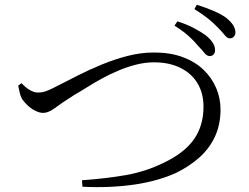

<svg xmlns="http://www.w3.org/2000/svg" viewBox="-20 -814 1040 801"><path d="M857 -580Q844 -579 833 -593Q822 -607 806 -623Q790 -643 766.5 -664Q743 -685 708 -707L720 -725Q758 -713 787.5 -697.5Q817 -682 838 -667Q876 -636 877 -608Q878 -596 872.5 -588.5Q867 -581 857 -580ZM322 -62Q422 -69 505 -83.5Q588 -98 663 -135Q748 -175 788.5 -232Q829 -289 829 -369Q829 -425 804 -466.5Q779 -508 732.5 -531Q686 -554 622 -554Q586 -554 548.5 -544.5Q511 -535 474 -519.5Q437 -504 403.5 -485.5Q370 -467 341.5 -449Q313 -431 290 -418Q235 -383 208.5 -363Q182 -343 160 -343Q145 -343 127 -352Q109 -361 94.5 -375Q80 -389 72 -401Q65 -414 62 -428Q59 -442 56 -457L70 -467Q86 -449 104 -438.5Q122 -428 137 -428Q147 -428 157 -429.5Q167 -431 183 -438Q199 -445 226 -459Q261 -477 306.5 -500Q352 -523 404 -544.5Q456 -566 511.5 -580.5Q567 -595 623 -595Q691 -595 743 -575.5Q795 -556 829.5 -522.5Q864 -489 882 -446.5Q900 -404 900 -357Q900 -293 876 -242.5Q852 -192 809.5 -155Q767 -118 713 -92Q680 -77 637 -64.5Q594 -52 544 -44.5Q494 -37 438.5 -34.5Q383 -32 324 -35ZM939 -654Q928 -654 917.5 -667.5Q907 -681 889 -699Q871 -718 848 -736.5Q825 -755 791 -776L801 -794Q840 -782 871 -768.5Q902 -755 922 -741Q941 -726 951 -711.5Q961 -697 962 -681Q963 -670 956.5 -662Q950 -654 939 -654Z"/></svg>

Font: Noto Serif TC
Style: Regular
Weight: 400
Designer: Ryoko NISHIZUKA  (kana & ideographs); Frank Grießhammer (Latin, Greek & Cyrillic); Wenlong ZHANG  (bopomofo); Sandoll Co
Foundry: Adobe
Version: Version 2.003-H1;hotconv 1.1.1;makeotfexe 2.6.0